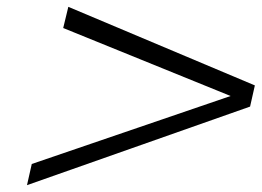

<svg xmlns="http://www.w3.org/2000/svg" viewBox="-20 -581 766 562"><path d="M59 -39 73 -101 655 -300 165 -499 180 -561 726 -331 712 -269Z"/></svg>

Font: Perun
Style: Italic
Weight: 400
Italic angle: -12°
Foundry: Copyright (c) Stefan Peev, Context Ltd, 2016
Version: Version 1.027